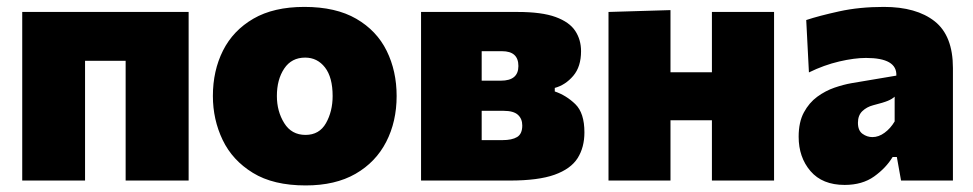

<svg xmlns="http://www.w3.org/2000/svg" viewBox="-20 -536 2888 570"><path d="M46 0V-500.5H540V0H353V-355.5H232.5V0Z M887.5 14.5Q791.5 14.5 730.8 -22.8Q670 -60 641 -120.5Q612 -181 612 -251Q612 -326 642 -385.8Q672 -445.5 732.2 -480.5Q792.5 -515.5 883.5 -515.5Q977 -515.5 1037.8 -480.2Q1098.5 -445 1128 -385Q1157.5 -325 1157.5 -251Q1157.5 -175 1126.5 -114.8Q1095.5 -54.5 1035.5 -20Q975.5 14.5 887.5 14.5ZM887 -135.5Q928 -135.5 947.8 -170.5Q967.5 -205.5 967.5 -251Q967.5 -306.5 944.8 -335.8Q922 -365 886 -365Q845.5 -365 823.8 -332.5Q802 -300 802 -251Q802 -205.5 823.8 -170.5Q845.5 -135.5 887 -135.5Z M1230 0V-500.5H1516.5Q1588.5 -500.5 1629.5 -485.5Q1670.5 -470.5 1687.8 -444.2Q1705 -418 1705 -384Q1705 -338 1681.8 -310.8Q1658.5 -283.5 1627 -275V-264.5Q1661 -253 1688 -226.8Q1715 -200.5 1715 -143Q1715 -98.5 1694.8 -66.5Q1674.5 -34.5 1626.2 -17.2Q1578 0 1493.5 0ZM1470.5 -384H1410V-296.5H1467Q1519 -296.5 1519 -340Q1519 -384 1470.5 -384ZM1410 -120H1471.5Q1500 -120 1515.2 -129.2Q1530.5 -138.5 1530.5 -163.5Q1530.5 -183.5 1517.5 -195.2Q1504.5 -207 1475 -207H1410Z M1786.5 0V-500.5L1970.5 -506V-321.5H2093.5V-500.5H2278V0H2093.5V-179H1970.5V0Z M2487.5 13Q2421.5 13 2386.2 -28Q2351 -69 2351 -130Q2351 -173.5 2366.5 -202.2Q2382 -231 2406.2 -248.8Q2430.5 -266.5 2457.5 -275.8Q2484.5 -285 2507.5 -289L2641 -311.5Q2643.5 -364 2551 -364Q2516.5 -364 2471.5 -353.5Q2426.5 -343 2381.5 -321L2373.5 -476.5Q2411 -489 2471 -502.2Q2531 -515.5 2604 -515.5Q2700.5 -515.5 2754.8 -472.8Q2809 -430 2809 -334V0H2655L2642.5 -70H2630Q2610.5 -37.5 2575.2 -12.2Q2540 13 2487.5 13ZM2570 -129Q2588.5 -129 2606 -141.8Q2623.5 -154.5 2636 -175.5V-249Q2628.5 -242 2616 -236.8Q2603.5 -231.5 2572 -223.5Q2553 -218.5 2540 -206Q2527 -193.5 2527 -171.5Q2527 -148.5 2540.5 -138.8Q2554 -129 2570 -129Z"/></svg>

Font: Commissioner ExtraBold
Style: Regular
Weight: 800
Designer: Kostas Bartsokas
Foundry: Kostas Bartsokas
Version: Version 1.000; ttfautohint (v1.8.3)